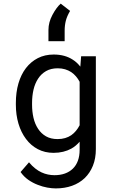

<svg xmlns="http://www.w3.org/2000/svg" viewBox="-20 -842 640 1070"><path d="M68.4 -268.6V-258.3Q68.4 -201.7 83 -152.6Q97.7 -103.5 125 -67.4Q151.9 -31.2 190.9 -10.7Q230 9.8 278.3 9.8Q307.1 9.8 332 3.7Q356.9 -2.4 377.4 -13.7Q390.6 -21 402.1 -30.8Q413.6 -40.5 423.8 -52.2V-6.8Q423.8 27.3 414.1 53.7Q404.3 80.1 386.2 97.7Q367.7 115.7 341.8 125Q315.9 134.3 283.7 134.3Q265.6 134.3 247.6 130.6Q229.5 127 211.4 118.7Q193.4 110.4 175.8 96.4Q158.2 82.5 141.6 62.5L94.7 116.7Q112.8 142.6 137.9 160.2Q163.1 177.7 190.4 188Q217.3 198.7 243.7 203.4Q270 208 290.5 208Q340.3 208 381.3 193.4Q422.4 178.7 452.1 150.4Q481.4 122.1 497.8 81.5Q514.2 41 514.2 -11.2V-528.3H432.1L427.7 -470.7Q418.5 -482.4 408 -492.2Q397.5 -502 385.7 -509.3Q364.3 -523.4 337.6 -530.8Q311 -538.1 279.3 -538.1Q230 -538.1 190.9 -518.1Q151.9 -498 124.5 -462.4Q97.2 -426.8 82.8 -377.2Q68.4 -327.6 68.4 -268.6ZM158.7 -258.3V-268.6Q158.7 -307.1 166.7 -342Q174.8 -377 192.4 -403.8Q209.5 -430.2 236.6 -445.8Q263.7 -461.4 301.8 -461.4Q324.2 -461.4 342.8 -455.8Q361.3 -450.2 376.5 -440.4Q391.6 -430.2 403.3 -416.5Q415 -402.8 423.8 -386.2V-144Q415 -127 403.3 -112.8Q391.6 -98.6 377 -88.4Q361.8 -78.1 343 -72.5Q324.2 -66.9 300.8 -66.9Q263.2 -66.9 236.3 -82.3Q209.5 -97.7 192.4 -124Q174.8 -150.4 166.7 -185.1Q158.7 -219.7 158.7 -258.3ZM250 -675.3V-612.3H340.3V-670.9Q340.3 -700.7 346.9 -726.6Q353.5 -752.4 370.6 -781.2L318.4 -821.8Q294.9 -801.3 272.5 -759.5Q250 -717.8 250 -675.3Z"/></svg>

Font: RobotoMono Nerd Font
Style: Regular
Weight: 400
Monospace: yes
Designer: Google
Version: Version 3.000;Nerd Fonts 3.2.1